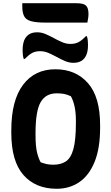

<svg xmlns="http://www.w3.org/2000/svg" viewBox="-20 -1149 690 1189"><path d="M323 -720Q449 -720 524.5 -634.5Q600 -549 600 -374V-358Q600 -231 566 -147Q532 -63 471.5 -21.5Q411 20 331 20Q200 20 125 -65.5Q50 -151 50 -326V-342Q50 -527 122.5 -623.5Q195 -720 323 -720ZM200 -313Q200 -243 209.5 -204.5Q219 -166 232 -144Q251 -137 268.5 -133Q286 -129 310 -129Q357 -129 388 -149.5Q419 -170 434.5 -226Q450 -282 450 -388V-401Q450 -451 442 -488.5Q434 -526 419 -553Q395 -564 376 -567.5Q357 -571 331 -571Q263 -571 231.5 -516Q200 -461 200 -324ZM416 -877Q446 -877 466.5 -888Q487 -899 512 -925H518Q522 -914 523.5 -899Q525 -884 525 -873Q525 -846 521.5 -831Q518 -816 514 -807Q493 -760 435 -760Q408 -760 382.5 -771Q357 -782 331.5 -796Q306 -810 280.5 -821Q255 -832 229 -832Q199 -832 179 -821Q159 -810 133 -784H127Q123 -795 121.5 -810Q120 -825 120 -836Q120 -860 123 -874.5Q126 -889 130 -900Q140 -923 159.5 -936Q179 -949 210 -949Q237 -949 262.5 -938Q288 -927 313.5 -913Q339 -899 364.5 -888Q390 -877 416 -877ZM118 -1129H455Q497 -1129 512.5 -1114.5Q528 -1100 528 -1062Q528 -1048 525.5 -1034Q523 -1020 521 -1009H264Q203 -1009 171.5 -1018Q140 -1027 129 -1049.5Q118 -1072 118 -1110Z"/></svg>

Font: Recursive Sn Csl St XBd
Style: Regular
Weight: 800
Version: Version 1.085;hotconv 1.1.0;makeotfexe 2.6.0; ttfautohint (v